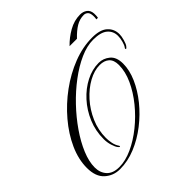

<svg xmlns="http://www.w3.org/2000/svg" viewBox="-216 -999 1165 1165"><g transform="rotate(-45 366.5 -416.5)"><path d="M156.2 1Q99.6 1 59.1 -35.4Q18.6 -71.8 18.6 -147Q18.6 -219.7 52.7 -295.7Q86.9 -371.6 145.8 -440.9Q204.6 -510.3 279.5 -565.2Q354.5 -620.1 437 -652.1Q519.5 -684.1 600.6 -684.1Q668.9 -684.1 700.9 -655Q732.9 -626 732.9 -581.1Q732.9 -563 725.8 -537.8Q718.8 -512.7 710.9 -501.5Q701.7 -489.7 698.2 -489.7Q694.3 -489.7 694.3 -494.6Q694.3 -496.6 699.2 -503.4Q705.6 -511.2 712.4 -534.9Q719.2 -558.6 719.2 -580.1Q719.2 -620.1 689.9 -645.3Q660.6 -670.4 595.2 -670.4Q542.5 -670.4 482.2 -643.6Q421.9 -616.7 361.1 -571Q300.3 -525.4 245.4 -467.8Q190.4 -410.2 147.2 -347.7Q104 -285.2 79.1 -225.3Q54.2 -165.5 54.2 -115.7Q54.2 -69.8 81.1 -40.5Q107.9 -11.2 162.1 -11.2Q214.8 -11.2 274.4 -38.3Q334 -65.4 391.4 -111.6Q448.7 -157.7 495.4 -215.1Q542 -272.5 570.1 -333.7Q598.1 -395 598.1 -451.7Q598.1 -493.7 575.9 -513.7Q553.7 -533.7 515.1 -533.7Q468.8 -533.7 418.7 -506.3Q368.7 -479 325.7 -431.4Q282.7 -383.8 255.9 -322.5Q229 -261.2 229 -193.4Q229 -174.3 233.6 -149.4Q238.3 -124.5 251.5 -105Q252.4 -103.5 253.7 -100.8Q254.9 -98.1 251.5 -96.2Q248 -94.7 240.2 -105Q231 -116.7 222.7 -143.3Q214.4 -169.9 214.4 -199.2Q214.4 -269 240.7 -331.8Q267.1 -394.5 311.3 -443.1Q355.5 -491.7 409.7 -519.5Q463.9 -547.4 520 -547.4Q559.1 -547.4 590.6 -521.5Q622.1 -495.6 622.1 -439Q622.1 -383.3 595.5 -322.5Q568.8 -261.7 522.5 -204.3Q476.1 -147 416.5 -100.6Q356.9 -54.2 290 -26.6Q223.1 1 156.2 1ZM466.8 -743.7Q502.9 -781.2 549.8 -807.9Q596.7 -834.5 647 -834.5Q672.9 -834.5 691.7 -821Q710.4 -807.6 712.4 -778.3Q713.4 -760.3 710.4 -743.7H696.8Q699.7 -758.8 698.7 -774.4Q697.3 -798.3 686.3 -807.6Q675.3 -816.9 662.1 -816.9Q626.5 -816.9 595.5 -798.3Q564.5 -779.8 530.3 -743.7Z"/></g></svg>

Font: Pinyon Script
Style: Regular
Weight: 400
Designer: Nicole Fally, Eben Sorkin
Foundry: Sorkin Type Co.
Version: Version 1.008; ttfautohint (v1.8.4.7-5d5b)